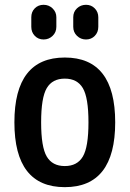

<svg xmlns="http://www.w3.org/2000/svg" viewBox="-20 -770 540 800"><path d="M325.2 -402.8Q301.8 -442.4 250 -442.4Q198.2 -442.4 174.8 -402.8Q151.4 -363.3 151.4 -260.3Q151.4 -157.2 174.8 -117.7Q198.2 -78.1 250 -78.1Q301.8 -78.1 325.2 -117.7Q348.6 -157.2 348.6 -260.3Q348.6 -363.3 325.2 -402.8ZM460 -260.3Q460 9.8 250 9.8Q40 9.8 40 -260.3Q40 -530.3 250 -530.3Q460 -530.3 460 -260.3ZM389.6 -698.2V-658.2Q389.6 -635.7 375 -620.6Q360.4 -605.5 338.4 -605.5Q316.4 -605.5 300.8 -620.6Q285.2 -635.7 285.2 -658.2V-698.2Q285.2 -720.7 300.8 -735.4Q316.4 -750 338.4 -750Q360.4 -750 375 -734.9Q389.6 -719.7 389.6 -698.2ZM110.4 -698.2Q110.4 -720.7 125 -735.4Q139.6 -750 161.6 -750Q183.6 -750 199.2 -734.9Q214.8 -719.7 214.8 -698.2V-658.2Q214.8 -635.7 199.2 -620.6Q183.6 -605.5 161.6 -605.5Q139.6 -605.5 125 -620.6Q110.4 -635.7 110.4 -658.2Z"/></svg>

Font: Rounded-X Mgen+ 1m medium
Style: Regular
Weight: 500
Designer: [Source Han Sans]
Ryoko NISHIZUKA  (kana & ideographs); Paul D. Hunt (Latin, Greek & Cyrillic); Wenlong ZHANG  (bopomofo
Version: Version 1.059.20150602